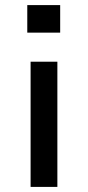

<svg xmlns="http://www.w3.org/2000/svg" viewBox="-20 -733 345 753"><path d="M87 -605V-713H216V-605ZM100 0V-491H205V0Z"/></svg>

Font: Nunito Sans 10pt Expanded Medium
Style: Regular
Weight: 500
Width: 7
Designer: Vernon Adams
Foundry: Vernon Adams
Version: Version 3.101;gftools[0.9.27]